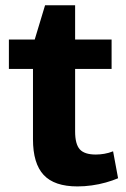

<svg xmlns="http://www.w3.org/2000/svg" viewBox="-20 -688 472 719"><path d="M270 10.1Q183.5 10.1 143.5 -32.9Q103.5 -75.9 103.5 -166.4V-518.4L148.8 -668.4H261.3V-195.8Q261.3 -148.4 278.8 -128.8Q296.3 -109.3 338.7 -109.3Q354.3 -109.3 370.8 -112.1Q387.4 -114.9 403.5 -121.4L422.2 -20.5Q401.9 -11.8 376.6 -4.7Q351.2 2.5 323.8 6.3Q296.4 10.1 270 10.1ZM13.3 -540H397.9V-429.8H13.3Z"/></svg>

Font: Pathway Extreme 8pt Thin
Style: Regular
Weight: 100
Version: Version 1.001;gftools[0.9.26]